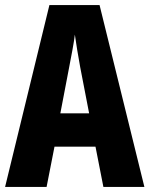

<svg xmlns="http://www.w3.org/2000/svg" viewBox="-20 -827 587 754"><path d="M386 -93 355 -251H194L163 -93H0L174 -807H371L547 -93ZM295 -563Q288 -602 283 -632Q278 -662 274 -691Q271 -666 264.5 -631Q258 -596 252 -565L217 -382H330Z"/></svg>

Font: Noto Sans Kannada UI ExtraCondensed ExtraBold
Style: Regular
Weight: 800
Width: 2
Designer: Jelle Bosma - Monotype Design Team
Foundry: Monotype Imaging Inc.
Version: Version 2.005; ttfautohint (v1.8.4.7-5d5b)